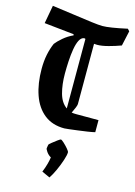

<svg xmlns="http://www.w3.org/2000/svg" viewBox="-136 -698 745 1061"><g transform="rotate(15 237.0 -167.5)"><path d="M474 -601 455 -515Q423 -503 385.5 -493Q348 -483 322 -483Q313 -483 304 -484V-139Q304 -133 298 -118Q292 -103 283 -85Q295 -83 309 -83H437V-14Q421 -10 394.5 -6Q368 -2 340.5 1.5Q313 5 292 7.5Q271 10 266 10Q197 10 151 -26.5Q105 -63 82.5 -127.5Q60 -192 60 -276Q60 -320 67.5 -357Q75 -394 89 -426Q101 -442 126.5 -464Q152 -486 183 -500L181 -506L11 -524L30 -628Q98 -619 157.5 -610.5Q217 -602 260 -596.5Q303 -591 323 -591Q363 -591 463 -613ZM191 -284Q191 -221 204.5 -172Q218 -123 251 -100V-498Q247 -499 244 -500Q227 -498 216.5 -477.5Q206 -457 200.5 -424Q195 -391 193 -354Q191 -317 191 -284ZM257 293 211 272Q222 245 228 222.5Q234 200 236 184Q221 176 210 160.5Q199 145 201 139L204 120Q205 117 218.5 106Q232 95 246.5 84.5Q261 74 264 74Q269 74 282.5 86.5Q296 99 308 113Q320 127 320 133Q320 148 310 178.5Q300 209 285.5 241Q271 273 257 293Z"/></g></svg>

Font: Grenze Gotisch SemiBold
Style: Regular
Weight: 600
Designer: Renata Polastri
Foundry: Omnibus-Type
Version: Version 1.001